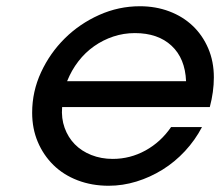

<svg xmlns="http://www.w3.org/2000/svg" viewBox="-20 -582 705 615"><path d="M627 -175Q605 -133 572.5 -98Q540 -63 500.5 -38.5Q461 -14 417 -0.5Q373 13 328 13Q274 13 228.5 -4.5Q183 -22 151 -53.5Q119 -85 101 -127.5Q83 -170 83 -221Q83 -289 111.5 -350.5Q140 -412 187.5 -459Q235 -506 297.5 -534Q360 -562 428 -562Q479 -562 522.5 -545.5Q566 -529 597.5 -499Q629 -469 647 -427Q665 -385 665 -334Q665 -288 652 -239H179Q176 -203 187 -172.5Q198 -142 219.5 -120Q241 -98 272.5 -85.5Q304 -73 341 -73Q397 -73 446 -100Q495 -127 528 -175ZM576 -322Q573 -395 529.5 -435.5Q486 -476 412 -476Q376 -476 343 -465Q310 -454 281.5 -434Q253 -414 231 -385.5Q209 -357 195 -322Z"/></svg>

Font: Involve Medium Oblique
Style: Italic
Weight: 500
Italic angle: -10.5°
Designer: Stefan Peev
Foundry: Context Ltd.
Version: Version 1.001